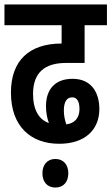

<svg xmlns="http://www.w3.org/2000/svg" viewBox="-20 -642 499 860"><path d="M245 2C359 2 425 -59 425 -154C425 -228 389 -289 305 -289C227 -289 186 -242 186 -167C186 -140 190 -115 199 -91C154 -106 128 -151 128 -221C128 -318 182 -360 275 -360H359V-529H459V-622H0V-529H256V-447C111 -447 29 -371 29 -227C29 -75 119 2 245 2ZM266 -147C266 -187 280 -206 303 -206C325 -206 336 -188 336 -153C336 -114 314 -89 277 -85C270 -105 266 -125 266 -147ZM170 134C170 172 191 198 228 198C265 198 286 172 286 134C286 97 265 70 228 70C191 70 170 97 170 134Z"/></svg>

Font: Noto Sans Devanagari ExtraCondensed SemiBold
Style: Regular
Weight: 600
Width: 2
Designer: Jelle Bosma - Monotype Design Team
Foundry: Monotype Imaging Inc.
Version: Version 2.004